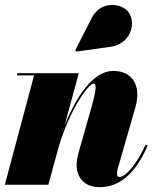

<svg xmlns="http://www.w3.org/2000/svg" viewBox="-20 -762 630 792"><path d="M436 -569C516 -580 544 -662.5 511 -710.5C484 -749.5 396.5 -762 358.5 -688L290.5 -555L294 -549ZM120.5 -451 0 0H179.5L222 -156C270 -316 346 -417 366 -417C377 -417 380 -402 358.5 -324L305.5 -137C300.5 -120.5 296 -97.5 296 -82C296 -29 328.5 10 390.5 10C467 10 534 -36 589.5 -162L580.5 -165C541.5 -79.5 497 -32 472.5 -32C466 -32 462.5 -35.5 462.5 -47C462.5 -52 464.5 -62 466 -67L538.5 -319.5C564.5 -409.5 525.5 -469.5 447 -469.5C364 -469.5 293 -361.5 246 -243L305 -460H50.5V-451Z"/></svg>

Font: Bodoni* 24pt Fatface
Style: Italic
Weight: 900
Italic angle: -13°
Version: Version 2.3